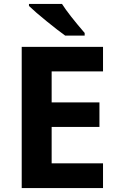

<svg xmlns="http://www.w3.org/2000/svg" viewBox="-20 -951 600 971"><path d="M501 -589.8H241.2V-433.1H482.9V-309.1H241.2V-125H501V0H89.8V-713.9H501ZM126.5 -931.2H293.5Q326.2 -879.4 408.2 -784.2V-771H309.6Q275.9 -794.9 216.8 -842.8Q157.7 -890.6 126.5 -920.9Z"/></svg>

Font: OpenSansHebrew-Bold
Style: Bold
Weight: 700
Foundry: Ascender Corporation, Yanek Iontef
Version: Version 2.001;PS 002.001;hotconv 1.0.70;makeotf.lib2.5.58329